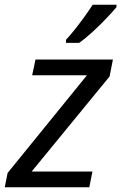

<svg xmlns="http://www.w3.org/2000/svg" viewBox="-35 -786 509 806"><path d="M-15 0 -3 -60 330 -470H100L114 -536H439L425 -465L98 -66H353L340 0ZM242 -606V-619Q260 -638 280.5 -664Q301 -690 320.5 -717Q340 -744 354 -766H454V-756Q440 -739 412.5 -710Q385 -681 354 -652.5Q323 -624 297 -606Z"/></svg>

Font: Manna Sans
Style: Italic
Weight: 400
Italic angle: -12°
Designer: Monotype Design Team
Foundry: Monotype Imaging Inc.
Version: Version 2.001.1; ttfautohint (v1.8.2)